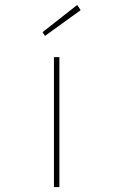

<svg xmlns="http://www.w3.org/2000/svg" viewBox="-20 -756 462 776"><path d="M198 0V-525H220V0ZM162 -611 152 -626 292 -736 306 -715Z"/></svg>

Font: Lexend Zetta Thin
Style: Regular
Weight: 250
Version: Version 1.007